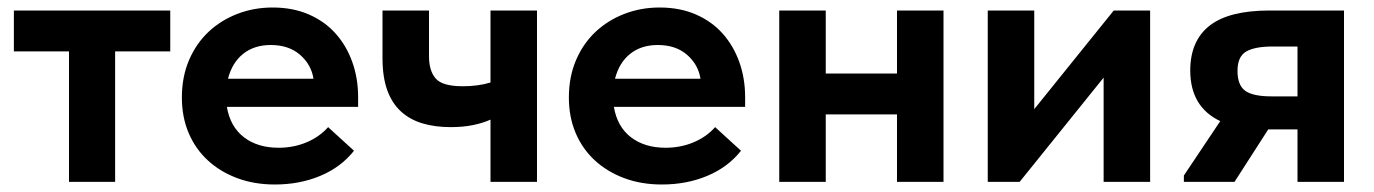

<svg xmlns="http://www.w3.org/2000/svg" viewBox="-20 -485 3663 512"><path d="M164 -348H17V-457H434V-348H287V0H164Z M713 7Q658 7 612.5 -10Q567 -27 534 -57.5Q501 -88 483 -130.5Q465 -173 465 -225Q465 -280 484 -324.5Q503 -369 536 -400Q569 -431 613 -448Q657 -465 707 -465Q761 -465 803.5 -446.5Q846 -428 875 -395.5Q904 -363 919.5 -319.5Q935 -276 935 -226V-200H585Q594 -147 630.5 -119Q667 -91 723 -91Q763 -91 797.5 -105.5Q832 -120 855 -146L924 -83Q889 -39 834 -16Q779 7 713 7ZM702 -365Q658 -365 628.5 -341.5Q599 -318 588 -275H816Q810 -313 780 -339Q750 -365 702 -365Z M1288 -166Q1268 -157 1241.5 -151.5Q1215 -146 1182 -146Q1140 -146 1106.5 -156Q1073 -166 1049 -188Q1025 -210 1012.5 -245Q1000 -280 1000 -330V-457H1124V-335Q1124 -296 1142 -275.5Q1160 -255 1214 -255Q1255 -255 1288 -265V-457H1412V0H1288Z M1745 7Q1690 7 1644.5 -10Q1599 -27 1566 -57.5Q1533 -88 1515 -130.5Q1497 -173 1497 -225Q1497 -280 1516 -324.5Q1535 -369 1568 -400Q1601 -431 1645 -448Q1689 -465 1739 -465Q1793 -465 1835.5 -446.5Q1878 -428 1907 -395.5Q1936 -363 1951.5 -319.5Q1967 -276 1967 -226V-200H1617Q1626 -147 1662.5 -119Q1699 -91 1755 -91Q1795 -91 1829.5 -105.5Q1864 -120 1887 -146L1956 -83Q1921 -39 1866 -16Q1811 7 1745 7ZM1734 -365Q1690 -365 1660.5 -341.5Q1631 -318 1620 -275H1848Q1842 -313 1812 -339Q1782 -365 1734 -365Z M2372 -180H2182V0H2058V-457H2182V-289H2372V-457H2496V0H2372Z M2614 -457H2738V-194L2950 -457H3047V0H2923V-278L2699 0H2614Z M3137 -17 3234 -162Q3154 -200 3154 -297Q3154 -376 3205.5 -416.5Q3257 -457 3366 -457H3564V0H3440V-140H3362L3272 0H3137ZM3440 -228V-361H3374Q3326 -361 3303 -347.5Q3280 -334 3280 -296Q3280 -258 3300.5 -243Q3321 -228 3371 -228Z"/></svg>

Font: Tilda Sans Bold
Style: Regular
Weight: 700
Designer: ParaType Ltd
Foundry: ParaType Ltd
Version: Version 1.009